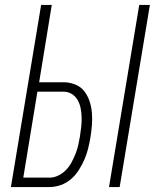

<svg xmlns="http://www.w3.org/2000/svg" viewBox="-20 -755 640 775"><path d="M420 0 542 -735H585L463 0ZM24 0 146 -735H189L138 -423H236Q261 -423 283.5 -414Q306 -405 320 -387Q334 -369 341.5 -346.5Q349 -324 351 -299.5Q353 -275 351 -250Q349 -225 345 -200Q345 -200 345 -200Q345 -200 345 -200Q341 -177 335.5 -154.5Q330 -132 320.5 -110.5Q311 -89 298 -68.5Q285 -48 266.5 -32Q248 -16 225 -8Q202 0 180 0ZM74 -38H180Q198 -38 215.5 -46.5Q233 -55 246.5 -69Q260 -83 269 -100Q278 -117 285 -134.5Q292 -152 296 -170Q300 -188 303 -206Q303 -207 303 -207Q303 -207 303 -207Q306 -225 308 -244Q310 -263 309.5 -281.5Q309 -300 305.5 -318Q302 -336 293.5 -351Q285 -366 270 -375.5Q255 -385 236 -385H131Z"/></svg>

Font: Iosevka SS04 XLt Ex
Style: Italic
Weight: 200
Width: 7
Italic angle: -9°
Monospace: yes
Designer: Belleve Invis
Foundry: Belleve Invis
Version: Version 19.0.0; ttfautohint (v1.8.4)